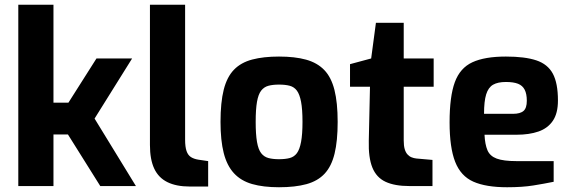

<svg xmlns="http://www.w3.org/2000/svg" viewBox="-20 -783 2408 808"><path d="M57 0V-763H205V-351H268L386 -537H536L378 -284L552 0H402L266 -217H205V0Z M779 2Q722 2 684.5 -16.5Q647 -35 629 -73.5Q611 -112 611 -173V-763H759V-195Q759 -165 765 -147.5Q771 -130 783.5 -122Q796 -114 815 -111L856 -105V2Z M1154 5Q1088 5 1041 -8.5Q994 -22 964.5 -54Q935 -86 921.5 -139Q908 -192 908 -270Q908 -352 921.5 -405.5Q935 -459 964.5 -489.5Q994 -520 1041.5 -532.5Q1089 -545 1154 -545Q1221 -545 1268 -532Q1315 -519 1344.5 -488.5Q1374 -458 1387.5 -404.5Q1401 -351 1401 -270Q1401 -190 1388 -136.5Q1375 -83 1346 -52Q1317 -21 1269.5 -8Q1222 5 1154 5ZM1154 -113Q1181 -113 1199.5 -118Q1218 -123 1229.5 -138.5Q1241 -154 1247 -186Q1253 -218 1253 -270Q1253 -323 1247 -354.5Q1241 -386 1229.5 -401.5Q1218 -417 1199.5 -422Q1181 -427 1154 -427Q1128 -427 1109.5 -422Q1091 -417 1079 -401.5Q1067 -386 1061.5 -354.5Q1056 -323 1056 -270Q1056 -218 1061.5 -186Q1067 -154 1079 -138.5Q1091 -123 1109.5 -118Q1128 -113 1154 -113Z M1703 0Q1641 0 1602.5 -18Q1564 -36 1547 -78Q1530 -120 1532 -191L1537 -418H1453V-513L1542 -537L1562 -687H1679V-537H1805V-418H1679V-192Q1679 -170 1683 -156Q1687 -142 1694.5 -133.5Q1702 -125 1712 -121Q1722 -117 1732 -116L1800 -110V0Z M2114 5Q2025 5 1972 -18.5Q1919 -42 1895.5 -102Q1872 -162 1872 -268Q1872 -377 1894 -437Q1916 -497 1968 -521Q2020 -545 2109 -545Q2189 -545 2237 -529Q2285 -513 2306.5 -473Q2328 -433 2328 -360Q2328 -306 2306.5 -274.5Q2285 -243 2246 -229.5Q2207 -216 2154 -216H2019Q2021 -175 2031.5 -150.5Q2042 -126 2070.5 -115.5Q2099 -105 2153 -105H2310V-18Q2271 -10 2224.5 -2.5Q2178 5 2114 5ZM2017 -304H2139Q2169 -304 2183 -316Q2197 -328 2197 -359Q2197 -388 2188 -405.5Q2179 -423 2160 -430.5Q2141 -438 2109 -438Q2075 -438 2055 -426.5Q2035 -415 2026 -386Q2017 -357 2017 -304Z"/></svg>

Font: Exo Thin
Style: Bold
Weight: 700
Version: Version 2.000